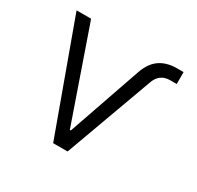

<svg xmlns="http://www.w3.org/2000/svg" viewBox="-124 -687 847 827"><g transform="rotate(30 300.0 -273.0)"><path d="M232.4 0 33.7 -545.9H106L266.1 -85.4H271L397 -448.7Q414.6 -499 448.5 -522.5Q482.4 -545.9 533.2 -545.9H565.9V-486.8H534.2Q481.4 -486.8 463.4 -436.5L304.2 0Z"/></g></svg>

Font: Inter Light
Style: Regular
Weight: 300
Designer: Rasmus Andersson
Foundry: rsms
Version: Version 4.000;git-a52131595